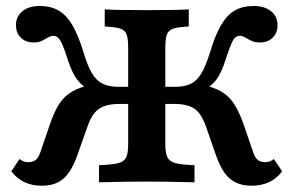

<svg xmlns="http://www.w3.org/2000/svg" viewBox="-20 -602 969 634"><path d="M691.7 -93.3 660.3 -183.9Q650.1 -212.5 637.2 -228.8Q624.2 -245.2 604 -252Q583.9 -258.9 552.4 -258.9H511.2V-315.3H557.1Q589.8 -315.3 610.3 -325.5Q630.8 -335.6 645.4 -360.3Q659.9 -384.9 673.8 -430.1Q690.6 -485.8 709.9 -519Q729.2 -552.2 755.1 -567.2Q781 -582.3 817.2 -582.3Q853.2 -582.3 874.8 -565.1Q896.4 -547.8 896.4 -519.4Q896.4 -493.4 880.4 -477.6Q864.4 -461.7 838.3 -461.7Q824.6 -461.7 815.9 -465Q807.3 -468.3 795.7 -474.7Q789.8 -478.5 784.1 -481Q778.4 -483.6 772.6 -483.6Q763.2 -483.6 756.6 -477.8Q750 -471.9 743.3 -456.2Q736.7 -440.5 726.3 -409.3Q712 -361.8 693.6 -338Q675.3 -314.2 644.6 -301.1L643.7 -323.3Q684.7 -314.5 709.5 -300.4Q734.3 -286.3 751.1 -261.6Q767.9 -237 783.6 -193.7L816 -99.2Q821.5 -81.9 830.8 -74.2Q840.2 -66.5 855.4 -66.5Q863 -66.5 869.8 -68.7Q876.5 -71 884.3 -76.9L911.7 -36.3Q893.3 -12 868 -0.3Q842.7 11.3 810.5 11.3Q780.4 11.3 758.4 0.6Q736.4 -10.1 720.6 -32.5Q704.8 -55 691.7 -93.3ZM17.5 -36.3 44.2 -76.9Q52.7 -71 59.1 -68.7Q65.5 -66.5 73.8 -66.5Q89 -66.5 98 -73.9Q107 -81.2 113.2 -99.2L145.6 -193.7Q160.6 -237 177.4 -261.6Q194.2 -286.3 219.4 -300.4Q244.5 -314.5 285.5 -323.3L283.9 -301.1Q253.9 -314.2 235.6 -338Q217.2 -361.8 202.2 -409.3Q192.5 -440.5 185.5 -455.8Q178.5 -471.2 171.9 -477.4Q165.3 -483.6 155.9 -483.6Q150.1 -483.6 144.1 -481Q138 -478.5 132.1 -474.7Q121.9 -468.3 112.9 -465Q103.9 -461.7 90.9 -461.7Q64.8 -461.7 48.8 -477.6Q32.8 -493.4 32.8 -519.4Q32.8 -547.8 54.4 -565.1Q75.9 -582.3 111.3 -582.3Q147.4 -582.3 173.4 -567.2Q199.3 -552.2 219 -519Q238.6 -485.8 255.4 -430.1Q269.2 -384.3 283.8 -359.9Q298.4 -335.6 318.9 -325.5Q339.4 -315.3 372 -315.3H418V-258.9H376.1Q344.6 -258.9 324.8 -251.7Q305 -244.5 291.7 -228.5Q278.4 -212.5 268.8 -183.9L236.8 -93.3Q223.7 -55.6 207.9 -32.9Q192.1 -10.1 170.4 0.6Q148.8 11.3 118.7 11.3Q86.4 11.3 61.2 -0.3Q35.9 -12 17.5 -36.3ZM403.2 -125.8V-445.2Q403.2 -475.1 397.8 -488.8Q392.3 -502.6 376.7 -507.7Q361 -512.9 325.8 -514.5V-571Q365.3 -568.5 464.7 -568.5Q563.8 -568.5 603.4 -571V-514.5Q568.8 -512.9 552.9 -507.7Q537 -502.6 531.5 -488.8Q525.9 -475.1 525.9 -445.2V-125.8Q525.9 -96 533 -82.3Q540.1 -68.5 559.6 -63.3Q579.2 -58.1 622.2 -56.5V0Q533.3 -2.4 467.3 -2.4Q393.7 -2.4 307 0V-56.5Q350.8 -58.1 370.4 -63.2Q389.9 -68.4 396.6 -82.1Q403.2 -95.8 403.2 -125.8Z"/></svg>

Font: Playfair Micro SmCond SmLight
Style: Regular
Weight: 360
Width: 4
Designer: Claus Eggers Sørensen
Foundry: Claus Eggers Sørensen
Version: Version 2.100;Glyphs 3.2 (3219)